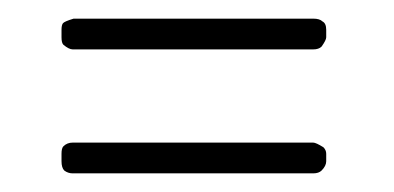

<svg xmlns="http://www.w3.org/2000/svg" viewBox="-20 -264 423 206"><path d="M59 -244H316Q323 -244 326 -241Q330 -239 330 -232V-224Q330 -221 325 -214Q322 -211 316 -211H58Q54 -211 48 -216Q46 -218 46 -224V-232Q46 -237 47.5 -239Q49 -241 59 -244ZM325 -81Q322 -78 316 -78H58Q53 -78 49 -81Q46 -84 46 -91V-99Q46 -105 48 -107Q52 -111 58 -111H316Q319 -111 327 -106Q330 -103 330 -99V-91Q330 -86 325 -81Z"/></svg>

Font: Chathura
Style: Regular
Weight: 300
Designer: Appaji Ambarisha Darbha
Foundry: Aditya Fonts
Version: Version 1.00 2015